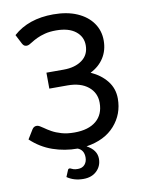

<svg xmlns="http://www.w3.org/2000/svg" viewBox="-97 -792 771 1031"><g transform="rotate(-10 288.5 -277.0)"><path d="M273 173Q221.5 173 184.5 147L199.5 111Q202 104.5 209.5 104.5Q212.5 104.5 217 107Q221.5 109.5 229.8 112.2Q238 115 253 115Q277.5 115 290.8 99.5Q304 84 304 61Q304 20 270.5 7Q200.5 7 135.8 -15.5Q71 -38 19 -87L50 -137.5Q59 -151.5 74.5 -151.5Q82 -151.5 90.8 -146.5Q99.5 -141.5 111 -133.5Q126 -122.5 147.5 -110.5Q169 -98.5 198.8 -89.8Q228.5 -81 269 -81Q345.5 -81 387.5 -116Q429.5 -151 429.5 -215Q429.5 -269.5 388.2 -303Q347 -336.5 275.5 -336.5H176.5L176 -423.5H270Q332 -423.5 370.8 -451.8Q409.5 -480 409.5 -532Q409.5 -579 372 -608.5Q334.5 -638 266 -638Q230.5 -638 204.8 -631.2Q179 -624.5 160.2 -615.5Q141.5 -606.5 128.5 -598Q119 -592 111.5 -588.2Q104 -584.5 97.5 -584.5Q89 -584.5 83.5 -588.2Q78 -592 73.5 -600.5L47.5 -651Q131 -725.5 266 -725.5Q341 -725.5 395.5 -701.8Q450 -678 479.5 -636.2Q509 -594.5 509 -540.5Q509 -487.5 483.2 -446.8Q457.5 -406 409.5 -382Q464.5 -357.5 497 -316.2Q529.5 -275 529.5 -220Q529.5 -135.5 475 -73.8Q420.5 -12 319.5 3.5Q373.5 32.5 373.5 80.5Q373.5 120 346.2 146.5Q319 173 273 173Z"/></g></svg>

Font: Verano Sans Medium
Style: Regular
Weight: 500
Designer: Lukasz Dziedzic with Adam Twardoch and Botio Nikoltchev
Foundry: tyPoland Lukasz Dziedzic
Version: Version 3.001;December 28, 2019;FontCreator 12.0.0.2547 64-b